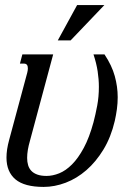

<svg xmlns="http://www.w3.org/2000/svg" viewBox="-20 -736 558 767"><path d="M166 -33.2Q190.4 -33.2 216.6 -43.7Q242.7 -54.2 267.6 -79.1Q292.5 -104 314.7 -145.3Q336.9 -186.5 353.5 -247.6Q361.8 -279.3 368.4 -314.5Q375 -349.6 375 -389.2Q375 -418.9 370.1 -451.2Q365.2 -483.4 353.5 -518.6H397.5Q426.8 -474.6 438.5 -432.1Q450.2 -389.6 450.2 -347.7Q450.2 -323.7 447 -300Q443.8 -276.4 438.5 -252.9Q423.3 -188 393.3 -138.7Q363.3 -89.4 325 -56.2Q286.6 -22.9 242.4 -6.1Q198.2 10.7 154.3 10.7Q77.6 10.7 41.7 -19.5Q5.9 -49.8 5.9 -106.4Q5.9 -122.1 8.5 -139.9Q11.2 -157.7 16.6 -177.2L88.9 -445.8Q90.3 -451.2 90.8 -455.3Q91.3 -459.5 91.3 -463.4Q91.3 -481.9 75.7 -481.9H59.6L69.3 -518.6H192.4L99.6 -173.3Q94.2 -154.8 91.3 -137.7Q88.4 -120.6 88.4 -105Q88.4 -89.4 92.3 -76.2Q96.2 -63 105.2 -53.5Q114.3 -43.9 129.2 -38.6Q144 -33.2 166 -33.2ZM288.1 -715.8H397L262.2 -574.7H210.9Z"/></svg>

Font: Arian Grqi
Style: Italic
Weight: 400
Italic angle: -15°
Designer: Ruben Hakobyan (Tarumian)
Foundry: Ruben Hakobyan (Tarumian)
Version: Version 1.002